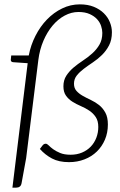

<svg xmlns="http://www.w3.org/2000/svg" viewBox="-20 -736 552 881"><path d="M346.5 -716Q383 -716 410.5 -704.8Q438 -693.5 456.5 -675.2Q475 -657 484.2 -634Q493.5 -611 493.5 -588Q493.5 -553 480.5 -528Q467.5 -503 448.2 -484Q429 -465 406.5 -450Q384 -435 364.8 -420.5Q345.5 -406 332.5 -389.8Q319.5 -373.5 319.5 -352Q319.5 -331.5 331 -318.8Q342.5 -306 359.8 -296.2Q377 -286.5 397.2 -277Q417.5 -267.5 434.8 -253.8Q452 -240 463.5 -219Q475 -198 475 -165Q475 -127 461.5 -95.2Q448 -63.5 424.2 -40.5Q400.5 -17.5 367.8 -4.8Q335 8 296.5 8Q250 8 218.5 -8.8Q187 -25.5 163 -52.5L175.5 -69Q181.5 -76.5 190 -76.5Q196 -76.5 203.8 -68.5Q211.5 -60.5 224.2 -51.2Q237 -42 256 -34Q275 -26 304 -26Q333 -26 356.5 -36Q380 -46 396.5 -63.2Q413 -80.5 422 -103.8Q431 -127 431 -153.5Q431 -181.5 419.2 -199Q407.5 -216.5 389.5 -228.5Q371.5 -240.5 351 -249.2Q330.5 -258 312.5 -269.2Q294.5 -280.5 282.8 -297Q271 -313.5 271 -340Q271 -368 284.2 -388.5Q297.5 -409 317.2 -425.8Q337 -442.5 360.2 -457.8Q383.5 -473 403.2 -490.8Q423 -508.5 436.2 -531Q449.5 -553.5 449.5 -585Q449.5 -599.5 444 -616.5Q438.5 -633.5 425.5 -647.8Q412.5 -662 391.5 -671.5Q370.5 -681 340 -681Q307.5 -681 276.8 -664.5Q246 -648 221.2 -618.5Q196.5 -589 179.2 -548.8Q162 -508.5 156 -461.5L100 -10.5L79 104.5Q77 115.5 70.5 120.2Q64 125 54.5 125H37L107 -446L41.5 -450.5Q29.5 -451 29.5 -461.5L31.5 -481.5H112Q121 -529 142.8 -571.8Q164.5 -614.5 195.5 -646.5Q226.5 -678.5 265 -697.2Q303.5 -716 346.5 -716Z"/></svg>

Font: Lato TR Light
Style: Italic
Weight: 300
Italic angle: -12°
Designer: Lukasz Dziedzic
Foundry: Lukasz Dziedzic
Version: Version 1.104 2013